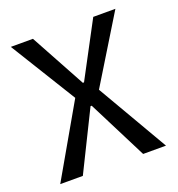

<svg xmlns="http://www.w3.org/2000/svg" viewBox="-110 -674 712 766"><g transform="rotate(-20 245.5 -291.0)"><path d="M17 0 191 -303 19 -582H113L240 -349H245L369 -582H463L291 -301L466 0H369L242 -251H237L113 0Z"/></g></svg>

Font: Ruda
Style: Regular
Weight: 400
Designer: Mariela Monsalve and Angelina Sanchez
Foundry: Mariela Monsalve and Angelina Sanchez
Version: Version 2.000